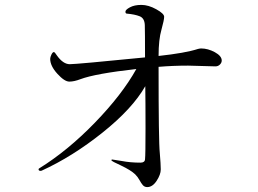

<svg xmlns="http://www.w3.org/2000/svg" viewBox="-20 -762 1040 775"><path d="M135.7 -78.1Q135.7 -81.1 137.7 -82Q252.9 -153.3 362.8 -266.6Q472.7 -379.9 530.3 -483.4Q364.3 -464.8 304.7 -442.4Q279.3 -432.6 259.8 -432.6Q240.2 -432.6 211.4 -464.4Q182.6 -496.1 182.6 -524.4Q182.6 -531.2 187.5 -541.5Q192.4 -551.8 197.3 -551.8Q201.2 -551.8 209 -539.1Q234.4 -502.9 261.7 -502.9Q289.1 -502.9 565.4 -530.3Q565.4 -632.8 564.5 -660.6Q563.5 -688.5 543.9 -696.3Q524.4 -704.1 492.2 -707Q486.3 -707 486.3 -714.8Q486.3 -722.7 504.4 -732.4Q522.5 -742.2 550.8 -742.2Q579.1 -742.2 610.8 -724.6Q642.6 -707 642.6 -694.3Q642.6 -681.6 631.8 -642.6Q620.1 -602.5 620.1 -536.1Q728.5 -547.9 779.3 -564.5Q787.1 -566.4 792 -566.4Q819.3 -566.4 847.2 -551.3Q875 -536.1 875 -517.6Q875 -508.8 867.7 -501.5Q860.4 -494.1 849.6 -494.1L739.3 -497.1Q677.7 -497.1 620.1 -492.2Q620.1 -189.5 625 -144.5Q628.9 -98.6 628.9 -78.1Q628.9 -57.6 612.3 -32.2Q595.7 -6.8 574.2 -6.8Q563.5 -6.8 556.6 -14.6Q549.8 -22.5 543 -35.2Q536.1 -47.9 525.4 -58.6Q507.8 -75.2 468.8 -93.8Q429.7 -111.3 429.7 -115.2Q429.7 -118.2 432.6 -118.2Q435.5 -118.2 470.7 -112.3Q505.9 -105.5 546.9 -105.5Q564.5 -105.5 565.4 -119.1Q567.4 -136.7 567.4 -245.1Q567.4 -352.5 566.4 -414.1Q514.6 -323.2 393.6 -226.6Q272.5 -129.9 148.4 -73.2Q145.5 -72.3 144.5 -72.3Q135.7 -72.3 135.7 -78.1Z"/></svg>

Font: GenEi Koburi Mincho v6
Style: Regular
Weight: 400
Designer: o_tamon (Modified)
Foundry: o_tamon / Adobe Systems Incorporated
Version: Version 6.1